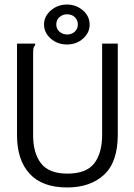

<svg xmlns="http://www.w3.org/2000/svg" viewBox="-20 -815 590 846"><path d="M276 11Q166 11 110.5 -49.5Q55 -110 55 -219V-623H135V-616Q129 -610 127.5 -603Q126 -596 126 -579V-218Q126 -140 161 -95Q196 -50 277 -50Q360 -50 395 -95Q430 -140 430 -221V-623H499V-222Q499 -101 438.5 -45Q378 11 276 11ZM275 -619Q233 -619 203.5 -645Q174 -671 174 -707Q174 -743 204 -769Q234 -795 275 -795Q315 -795 345 -769.5Q375 -744 375 -706Q375 -671 346 -645Q317 -619 275 -619ZM276 -663Q296 -663 309.5 -675.5Q323 -688 323 -707Q323 -727 309.5 -739.5Q296 -752 276 -752Q256 -752 242 -739.5Q228 -727 228 -707Q228 -688 242 -675.5Q256 -663 276 -663Z"/></svg>

Font: Inconsolata SemiExpanded
Style: Regular
Weight: 400
Width: 6
Monospace: yes
Designer: Raph Levien, Cyreal, Brenton Simpson
Foundry: Raph Levien, Cyreal, Google
Version: Version 3.000; ttfautohint (v1.8.2.53-6de2)